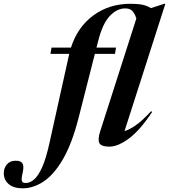

<svg xmlns="http://www.w3.org/2000/svg" viewBox="-217 -764 895 1016"><path d="M198 -137Q163.5 -3 116.2 78.2Q69 159.5 14.2 196Q-40.5 232.5 -96.5 232.5Q-145 232.5 -171 210.2Q-197 188 -197 152.5Q-197 125.5 -180.5 106Q-164 86.5 -134 86.5Q-106 86.5 -97.8 101.2Q-89.5 116 -97 149.5Q-105 183 -101.2 193.8Q-97.5 204.5 -81.5 204.5Q-59 204.5 -37.2 186.2Q-15.5 168 5 123.2Q25.5 78.5 43.5 -1.5L148.5 -475Q149 -477 149.5 -479H50L55.5 -512H158.5Q193.5 -621.5 277.5 -682.8Q361.5 -744 474 -744Q511.5 -744 536 -739Q560.5 -734 581.5 -721L652.5 -744H658L442 -70.5Q464 -76 498.5 -99Q533 -122 582.5 -175.5L588 -171.5Q523.5 -74 465.2 -31Q407 12 362 12Q319.5 12 309.2 -6.2Q299 -24.5 313 -68.5L504.5 -666Q495.5 -694.5 482.5 -707Q469.5 -719.5 445 -719.5Q402 -719.5 363.8 -679.2Q325.5 -639 302 -545L293.5 -512H397L391.5 -479H285Z"/></svg>

Font: Newsreader Display SemiBold
Style: Italic
Weight: 600
Italic angle: -17°
Designer: Hugues Gentile
Foundry: Production Type
Version: Version 1.001